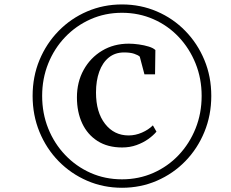

<svg xmlns="http://www.w3.org/2000/svg" viewBox="-20 -928 1064 886"><path d="M130.5 -485.5Q130.5 -574.5 162.2 -651Q194 -727.5 250.5 -785.2Q307 -843 382 -875.2Q457 -907.5 543 -907.5Q629 -907.5 704 -875.2Q779 -843 835.2 -785.2Q891.5 -727.5 923.2 -651Q955 -574.5 955 -485.5Q955 -396.5 923.2 -319.2Q891.5 -242 835.2 -184.2Q779 -126.5 704 -94Q629 -61.5 543 -61.5Q457 -61.5 382 -94Q307 -126.5 250.5 -184.2Q194 -242 162.2 -319.2Q130.5 -396.5 130.5 -485.5ZM174.5 -485.5Q174.5 -405 202.5 -335.2Q230.5 -265.5 280.8 -212.8Q331 -160 398 -130.2Q465 -100.5 543 -100.5Q620.5 -100.5 687.8 -130.2Q755 -160 804.8 -212.8Q854.5 -265.5 882.5 -335.2Q910.5 -405 910.5 -485.5Q910.5 -565.5 882.5 -635Q854.5 -704.5 804.8 -757.2Q755 -810 687.8 -839.5Q620.5 -869 543 -869Q465 -869 398 -839.2Q331 -809.5 280.8 -757Q230.5 -704.5 202.5 -634.8Q174.5 -565 174.5 -485.5ZM543.5 -247.5Q477 -247.5 430.2 -277.2Q383.5 -307 359.2 -359Q335 -411 335 -478.5Q335 -549.5 366 -605.5Q397 -661.5 451 -694Q505 -726.5 574.5 -726.5Q595.5 -726.5 620.5 -723Q645.5 -719.5 666.5 -713Q687.5 -706.5 697 -697L695.5 -585H646.5L625 -666.5Q617 -674 599 -680Q581 -686 552.5 -686Q511 -686 482 -662.5Q453 -639 438 -597.2Q423 -555.5 423 -501Q423 -410 464.8 -356.5Q506.5 -303 573.5 -303Q605 -303 635.2 -316.2Q665.5 -329.5 685.5 -349.5L702 -320.5Q687.5 -303 664 -286.2Q640.5 -269.5 610 -258.5Q579.5 -247.5 543.5 -247.5Z"/></svg>

Font: Merriweather 96pt
Style: Italic
Weight: 400
Italic angle: -7.8°
Version: Version 2.101